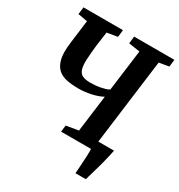

<svg xmlns="http://www.w3.org/2000/svg" viewBox="-212 -882 1117 1201"><g transform="rotate(30 347.0 -281.5)"><path d="M311 -47.4 398.9 -62 433.1 -325.7Q415 -315.9 394.3 -308.8Q373.5 -301.8 351.6 -297.1Q329.6 -292.5 307.6 -290Q285.6 -287.6 265.1 -287.6Q216.3 -287.6 177.7 -295.4Q139.2 -303.2 114.3 -326.7Q89.4 -350.1 79.3 -392.8Q69.3 -435.5 78.1 -505.9L100.1 -679.2L31.7 -691.4L38.1 -743.2H323.2L317.4 -691.4L241.7 -678.7L227.5 -578.1Q220.7 -514.6 218.5 -471.9Q216.3 -429.2 223.9 -403.6Q231.4 -377.9 251.5 -367.2Q271.5 -356.4 309.6 -356.4Q326.2 -356.4 344.7 -357.9Q363.3 -359.4 380.9 -362.8Q398.4 -366.2 414.1 -370.8Q429.7 -375.5 440.4 -382.3L479 -679.2L397.9 -691.4L403.8 -743.2H694.3L688.5 -691.4L617.7 -679.2L538.1 -62.5H651.4Q648.4 -45.9 643.3 -23.4Q638.2 -1 632.1 23.4Q626 47.9 618.9 72.8Q611.8 97.7 605.7 119.1Q599.6 140.6 594.7 156.7Q589.8 172.9 587.9 180.2H513.2Q513.7 171.4 514.9 156.5Q516.1 141.6 517.1 124.3Q518.1 106.9 519.3 87.9Q520.5 68.8 521.2 52Q522 35.2 522 21.2Q522 7.3 521.5 0H305.2Z"/></g></svg>

Font: Merriweather Bold
Style: Italic
Weight: 700
Italic angle: -7°
Designer: Eben Sorkin ( eben@eyebytes.com )
Foundry: Eben Sorkin ( eben@eyebytes.com )
Version: Version 1.5; ttfautohint (v0.97) -l 13 -r 13 -G 200 -x 24 -f